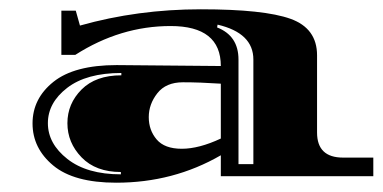

<svg xmlns="http://www.w3.org/2000/svg" viewBox="-20 -687 823 413"><path d="M493 -559V-334H525V-559Q525 -616 448 -634L447 -628Q493 -610 493 -559ZM240 -312V-317Q186 -317 155.5 -348.5Q125 -380 125 -422Q125 -464 155.5 -494.5Q186 -525 241 -525V-530Q166 -530 124.5 -498Q83 -466 83 -422Q83 -378 125 -345Q167 -312 240 -312ZM231 -547 455 -545Q455 -631 347 -631Q239 -631 142 -569H112V-664H143L152 -632Q276 -667 412 -667Q548 -667 605 -646.5Q662 -626 662 -568V-402Q662 -348 718 -348H783V-308H455V-353Q353 -294 230 -294Q139 -294 94.5 -331Q50 -368 50 -421.5Q50 -475 95 -511Q140 -547 231 -547ZM455 -389V-507Q410 -510 373.5 -510Q337 -510 318.5 -486.5Q300 -463 300 -435Q300 -407 317 -387Q334 -367 371 -367Q408 -367 455 -389Z"/></svg>

Font: Diplomata
Style: Regular
Weight: 400
Width: 7
Designer: Eduardo Rodriguez Tunni
Foundry: Eduardo Rodriguez Tunni
Version: Version 1.001